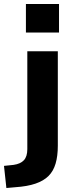

<svg xmlns="http://www.w3.org/2000/svg" viewBox="-65 -750 378 963"><path d="M65 -587V-730H231V-587ZM-33 193 -45 82 3 77Q38 72 55 53.5Q72 35 72 -2V-493H225V-19Q225 32 214 70Q203 108 178.5 132.5Q154 157 113 171Q72 185 12 189Z"/></svg>

Font: Nunito Sans 11pt ExtraBold
Style: Regular
Weight: 800
Version: Version 3.101;gftools[0.9.27]